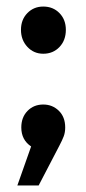

<svg xmlns="http://www.w3.org/2000/svg" viewBox="-20 -452 263 586"><path d="M181 -361Q181 -329 161.5 -308.5Q142 -288 112 -288Q83 -288 63.5 -309Q44 -330 44 -361Q44 -392 63.5 -412Q83 -432 112 -432Q142 -432 161.5 -412Q181 -392 181 -361ZM179 -63Q179 -48 174.5 -36Q170 -24 161 -7L98 114H33L75 -5Q45 -25 45 -63Q45 -94 64 -113.5Q83 -133 112 -133Q140 -133 159.5 -114Q179 -95 179 -63Z"/></svg>

Font: Gontserrat Medium
Style: Regular
Weight: 500
Designer: Julieta Ulanovsky
Foundry: Julieta Ulanovsky
Version: Version 6.001